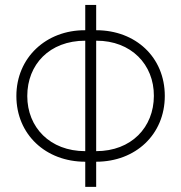

<svg xmlns="http://www.w3.org/2000/svg" viewBox="-20 -747 724 768"><path d="M364.7 -100.1C522.4 -100.1 639.2 -209.2 639.2 -363.3C639.2 -518.1 522.4 -626.1 365.1 -626.1H364.7V-727.3H321V-626.1H320C165.1 -626.8 45.5 -517 45.5 -362.9C45.5 -209.2 163 -100.1 320.7 -100.1H321V0.4H364.7ZM320.7 -142.4C180 -142.4 89.1 -237.6 89.1 -362.9C89.1 -489 177.9 -584.2 321 -584.2V-142.4ZM364.7 -584.2H365.4C504.6 -584.5 596.2 -489 595.5 -363.3C595.2 -237.6 505.3 -142.4 364.7 -142.4Z"/></svg>

Font: Karasuma Gothic
Style: Thin
Weight: 200
Designer: Rasmus Andersson / Ryoko Ishizuka
Foundry: rsms
Version: Version 1.00